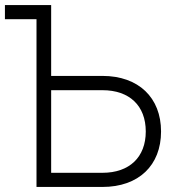

<svg xmlns="http://www.w3.org/2000/svg" viewBox="-28 -740 686 760"><path d="M116.5 -664V0H377.5C521 0 609.5 -85.5 609.5 -219.5C609.5 -353.5 520.5 -439.5 377.5 -439.5H174.5V-720H-8.5V-664ZM174.5 -56V-383H377.5C484.5 -383 549 -321.5 549 -219.5C549 -118 484.5 -56 377.5 -56Z"/></svg>

Font: Vela Sans Light
Style: Regular
Weight: 300
Designer: Principal design: Mikhail Sharanda - project Manrope.
Design modification: Ravid Balaliev
Foundry: Mikhail Sharanda
Version: Version 1.001